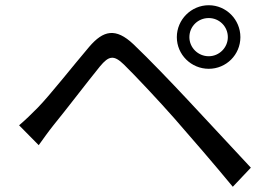

<svg xmlns="http://www.w3.org/2000/svg" viewBox="-20 -742 1040 734"><path d="M704 -600C704 -641 737 -673 778 -673C818 -673 851 -641 851 -600C851 -560 818 -527 778 -527C737 -527 704 -560 704 -600ZM656 -600C656 -533 711 -479 778 -479C845 -479 899 -533 899 -600C899 -667 845 -722 778 -722C711 -722 656 -667 656 -600ZM53 -263 128 -187C143 -208 165 -239 185 -264C231 -320 314 -429 362 -488C396 -529 415 -533 454 -495C496 -454 589 -355 647 -289C711 -216 799 -114 870 -28L939 -101C862 -183 762 -292 695 -363C636 -426 551 -515 490 -573C422 -637 375 -626 321 -563C258 -489 171 -378 124 -330C97 -303 79 -285 53 -263Z"/></svg>

Font: Noto Sans HK
Style: Regular
Weight: 400
Designer: Ryoko NISHIZUKA 西塚涼子 (kana, bopomofo & ideographs); Paul D. Hunt (Latin, Greek & Cyrillic); Sandoll Communications 산돌커뮤니
Foundry: Adobe
Version: Version 2.004;hotconv 1.0.118;makeotfexe 2.5.65603